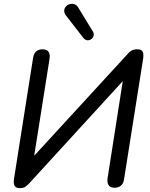

<svg xmlns="http://www.w3.org/2000/svg" viewBox="-20 -968 781 997"><path d="M84 9Q71 9 64 5Q57 1 54.5 -5.5Q52 -12 51.5 -20Q51 -28 52 -35L152 -669Q156 -691 168.5 -701.5Q181 -712 201 -712Q224 -712 232.5 -698.5Q241 -685 237 -661L152 -124L127 -126L644 -689Q651 -698 662.5 -705Q674 -712 692 -712Q709 -712 716 -705.5Q723 -699 724 -689Q725 -679 724 -668L624 -36Q621 -15 608 -4Q595 7 575 7Q553 7 544 -6.5Q535 -20 539 -45L623 -582L648 -580L130 -14Q122 -6 112 1.5Q102 9 84 9ZM413 -771 323 -887Q313 -900 313.5 -912.5Q314 -925 322 -934Q330 -943 342 -946.5Q354 -950 366.5 -946Q379 -942 388 -926L462 -805Q469 -793 466 -782Q463 -771 453.5 -764.5Q444 -758 433 -759Q422 -760 413 -771Z"/></svg>

Font: Nunito Medium
Style: Italic
Weight: 500
Designer: Vernon Adams
Foundry: Vernon Adams
Version: Version 3.601